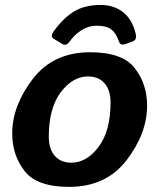

<svg xmlns="http://www.w3.org/2000/svg" viewBox="-20 -729 629 759"><path d="M516.6 -594.7Q521.9 -571.8 504.8 -565.4L475.1 -554.7Q456 -547.9 450.2 -564.9Q438.9 -598.1 419.9 -612.8Q400.8 -627.4 362.3 -627.4Q329.6 -627.4 301.7 -609.4Q273.9 -591.3 255.8 -565.4Q241.7 -545.4 226 -555.2L190.9 -576.7Q177.7 -585 192.8 -606Q231.9 -659.7 274.4 -684.6Q316.9 -709.5 377.4 -709.5Q430.1 -709.5 466.8 -680.7Q503.4 -651.9 516.6 -594.7ZM28.3 -201.2Q28.3 -311 109.4 -416.7Q190.4 -522.5 336.9 -522.5Q463.9 -522.5 512.7 -459.7Q561.5 -397 561.5 -311.5Q561.5 -201.7 480.5 -95.9Q399.4 9.8 252.9 9.8Q126 9.8 77.1 -53Q28.3 -115.7 28.3 -201.2ZM172.9 -189Q172.9 -140.1 196.5 -113Q220.2 -85.9 261.7 -85.9Q322.8 -85.9 369.9 -148.7Q417 -211.4 417 -323.7Q417 -372.6 393.3 -399.7Q369.6 -426.8 328.1 -426.8Q267.1 -426.8 220 -364Q172.9 -301.3 172.9 -189Z"/></svg>

Font: Istok
Style: Bold Italic
Weight: 700
Italic angle: -13°
Designer: Andrey V. Panov
Foundry: Andrey V. Panov
Version: Version 1.0.3